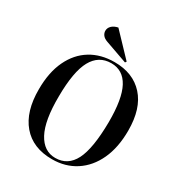

<svg xmlns="http://www.w3.org/2000/svg" viewBox="-220 -1101 1179 1262"><g transform="rotate(30 369.5 -470.0)"><path d="M58 -342Q58 -470 101 -560.5Q144 -651 221 -698Q298 -745 401 -745Q542 -745 622.5 -656Q703 -567 703 -400Q703 -271 660 -178.5Q617 -86 540 -36Q463 14 362 14Q216 14 136.5 -79.5Q57 -173 58 -342ZM195 -366Q193 -183 241 -93.5Q289 -4 376 -4Q471 -4 516.5 -93.5Q562 -183 564 -383Q565 -561 520 -644.5Q475 -728 386 -728Q291 -728 243.5 -641.5Q196 -555 195 -366ZM467 -787 460 -777 291 -837Q266 -846 255 -861Q244 -876 244 -893Q244 -915 261 -931.5Q278 -948 308 -954Z"/></g></svg>

Font: Literata 72pt SemiBold
Style: Italic
Weight: 600
Italic angle: -2°
Designer: Latin by Veronika Burian and Jose Scaglione. Greek by Irene Vlachou. Cyrillic by Vera Evstafieva
Foundry: TypeTogether
Version: Version 3.002